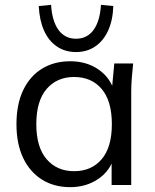

<svg xmlns="http://www.w3.org/2000/svg" viewBox="-20 -764 640 793"><path d="M270 9Q203 9 153 -22.5Q103 -54 75.5 -112Q48 -170 48 -251Q48 -333 75.5 -391Q103 -449 153 -480Q203 -511 270 -511Q338 -511 387.5 -476.5Q437 -442 453 -383H441L452 -502H530Q527 -473 524.5 -443.5Q522 -414 522 -386V0H441V-118H452Q436 -59 386 -25Q336 9 270 9ZM286 -57Q358 -57 400 -106.5Q442 -156 442 -251Q442 -347 400 -396.5Q358 -446 286 -446Q215 -446 172.5 -396.5Q130 -347 130 -251Q130 -156 172.5 -106.5Q215 -57 286 -57ZM294 -549Q249 -549 215 -572Q181 -595 162 -637.5Q143 -680 140 -739L191 -744Q195 -677 221.5 -640.5Q248 -604 294 -604Q340 -604 366.5 -640.5Q393 -677 397 -744L448 -739Q446 -680 426.5 -637.5Q407 -595 373 -572Q339 -549 294 -549Z"/></svg>

Font: Mulish ExtraLight
Style: Regular
Weight: 400
Version: Version 3.603